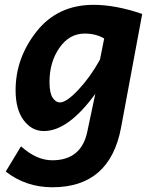

<svg xmlns="http://www.w3.org/2000/svg" viewBox="-20 -543 666 799"><path d="M229.5 -116.7Q256.8 -116.7 306.6 -169.9Q356.4 -223.1 396 -294.9L413.6 -382.8Q378.9 -403.3 332 -403.3Q268.6 -403.3 227.3 -344Q186 -284.7 186 -201.7Q186 -155.8 199.2 -136.2Q212.4 -116.7 229.5 -116.7ZM198.2 236.3Q87.4 236.3 3.9 170.9L67.4 65.9Q131.8 124 197.3 124Q318.4 124 343.3 4.9L376.5 -152.3Q263.7 2.4 162.6 2.4Q112.3 2.4 78.6 -42.5Q44.9 -87.4 44.9 -167.5Q44.9 -301.8 132.6 -412.4Q220.2 -522.9 369.6 -522.9Q460.9 -522.9 571.8 -484.9L483.9 -12.7Q437.5 236.3 198.2 236.3Z"/></svg>

Font: Cadman
Style: Bold Italic
Weight: 700
Italic angle: -12°
Designer: Paul James MIller
Foundry: High-Logic / Made with FontCreator
Version: Version 2.114;March 28, 2021;FontCreator 13.0.0.2683 64-bit